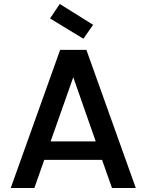

<svg xmlns="http://www.w3.org/2000/svg" viewBox="-20 -947 737 967"><path d="M494 -142H203L153 0H34L283 -696H415L664 0H544ZM349 -558 235 -235H462ZM281 -927 449 -822 400 -752 232 -854Z"/></svg>

Font: SVN-Poppins Medium
Style: Regular
Weight: 500
Designer: Ninad Kale (Devanagari), Jonny Pinhorn (Latin)
Foundry: Indian Type Foundry
Version: Version 3.002 2017; ttfautohint (v1.8.3)